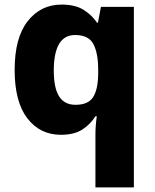

<svg xmlns="http://www.w3.org/2000/svg" viewBox="-20 -579 678 839"><path d="M397 11Q397 -30 403 -71H397Q376 -37 340.5 -13.5Q305 10 246 10Q155 10 99.5 -62Q44 -134 44 -274Q44 -414 101 -486.5Q158 -559 249 -559Q308 -559 344.5 -536.5Q381 -514 404 -480H408L421 -549H565V240H397ZM310 -121Q365 -121 386.5 -154Q408 -187 409 -254V-275Q409 -347 388 -386.5Q367 -426 308 -426Q261 -426 238 -386.5Q215 -347 215 -271Q215 -194 238.5 -157.5Q262 -121 310 -121Z"/></svg>

Font: Noto Sans Malayalam ExtraBold
Style: Regular
Weight: 800
Designer: Jelle Bosma - Monotype Design Team
Foundry: Monotype Imaging Inc.
Version: Version 2.104; ttfautohint (v1.8.4.7-5d5b)